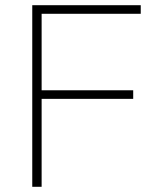

<svg xmlns="http://www.w3.org/2000/svg" viewBox="-20 -718 640 738"><path d="M104 0V-698H521V-665H140V-371H492V-338H140V0Z"/></svg>

Font: IBM Plex Mono ExtLt
Style: Regular
Weight: 200
Monospace: yes
Designer: Mike Abbink, Paul van der Laan, Pieter van Rosmalen
Foundry: Bold Monday
Version: Version 2.3